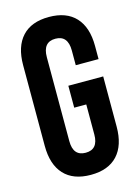

<svg xmlns="http://www.w3.org/2000/svg" viewBox="-111 -773 613 846"><g transform="rotate(-15 195.5 -350.0)"><path d="M33 -166V-534Q33 -619 75 -664.5Q117 -710 197 -710Q277 -710 319 -664.5Q361 -619 361 -534V-474H257V-541Q257 -610 200 -610Q143 -610 143 -541V-158Q143 -90 200 -90Q257 -90 257 -158V-295H202V-395H361V-166Q361 -81 319 -35.5Q277 10 197 10Q117 10 75 -35.5Q33 -81 33 -166Z"/></g></svg>

Font: kids-team
Style: team
Weight: 400
Designer: Ryoichi Tsunekawa, Thomas Gollenia, Laura Emeder
Foundry: Ryoichi Tsunekawa, Thomas Gollenia, Laura Emeder
Version: Version 2.000